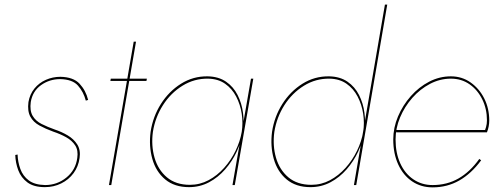

<svg xmlns="http://www.w3.org/2000/svg" viewBox="-20 -800 2167 830"><path d="M56 -132Q57 -100 68 -69.5Q79 -39 104.5 -20Q130 -1 175 0Q227 0 267 -32.5Q307 -65 314 -117Q319 -150 305 -171.5Q291 -193 265.5 -207Q240 -221 210 -231Q177 -243 150.5 -257.5Q124 -272 111 -296Q98 -320 103 -359Q109 -393 129 -417.5Q149 -442 178.5 -455Q208 -468 241 -468Q297 -467 324 -438Q351 -409 361 -368L351 -365Q341 -403 317 -430Q293 -457 240 -458Q194 -458 157.5 -432Q121 -406 113 -359Q108 -322 121 -299.5Q134 -277 160 -264Q186 -251 217 -240Q247 -230 273 -214.5Q299 -199 314 -175.5Q329 -152 324 -117Q319 -80 298 -51.5Q277 -23 244.5 -7Q212 9 174 9Q126 9 98.5 -11.5Q71 -32 59 -64Q47 -96 46 -130Z M615 -460 613 -450H457L459 -460ZM568 -620 461 0H451L558 -620Z M1075 -460 995 0H985L1065 -460ZM631 -230Q641 -296 675.5 -350.5Q710 -405 762.5 -438Q815 -471 878 -470Q925 -469 957 -447Q989 -425 1007 -389.5Q1025 -354 1030.5 -312Q1036 -270 1030 -230Q1023 -187 1003.5 -145Q984 -103 953.5 -68Q923 -33 883.5 -12Q844 9 797 9Q734 9 694 -24.5Q654 -58 638.5 -113Q623 -168 631 -230ZM641 -230Q633 -171 648 -118.5Q663 -66 701.5 -33.5Q740 -1 801 -1Q844 -1 881.5 -21Q919 -41 949 -74.5Q979 -108 998.5 -148.5Q1018 -189 1025 -230Q1031 -268 1025 -308Q1019 -348 1001 -382.5Q983 -417 953 -438Q923 -459 880 -460Q820 -461 769 -429.5Q718 -398 684.5 -345.5Q651 -293 641 -230Z M1654 -780 1520 0H1510L1644 -780ZM1156 -230Q1166 -296 1200.5 -350.5Q1235 -405 1287.5 -438Q1340 -471 1403 -470Q1450 -469 1482 -447Q1514 -425 1532 -389.5Q1550 -354 1555.5 -312Q1561 -270 1555 -230Q1548 -187 1528.5 -145Q1509 -103 1478.5 -68Q1448 -33 1408.5 -12Q1369 9 1322 9Q1259 9 1219 -24.5Q1179 -58 1163.5 -113Q1148 -168 1156 -230ZM1166 -230Q1158 -171 1173 -118.5Q1188 -66 1226.5 -33.5Q1265 -1 1326 -1Q1369 -1 1406.5 -21Q1444 -41 1474 -74.5Q1504 -108 1523.5 -148.5Q1543 -189 1550 -230Q1556 -268 1550 -308Q1544 -348 1526 -382.5Q1508 -417 1478 -438Q1448 -459 1405 -460Q1345 -461 1294 -429.5Q1243 -398 1209.5 -345.5Q1176 -293 1166 -230Z M1850 10Q1800 10 1761.5 -16Q1723 -42 1701.5 -89Q1680 -136 1680 -197Q1680 -248 1700.5 -296.5Q1721 -345 1756 -384.5Q1791 -424 1835.5 -447Q1880 -470 1929 -470Q1977 -470 2014.5 -443.5Q2052 -417 2073.5 -374Q2095 -331 2095 -279Q2095 -267 2092.5 -253.5Q2090 -240 2085 -228H1693V-238H2080L2073 -229Q2077 -237 2081 -250.5Q2085 -264 2085 -280Q2085 -329 2065 -370Q2045 -411 2010 -435.5Q1975 -460 1929 -460Q1882 -460 1839 -437.5Q1796 -415 1762.5 -377Q1729 -339 1709.5 -292.5Q1690 -246 1690 -197Q1690 -139 1710 -94.5Q1730 -50 1766.5 -25Q1803 0 1850 0Q1912 0 1962 -28.5Q2012 -57 2052 -113L2060 -107Q2017 -49 1965 -19.5Q1913 10 1850 10Z"/></svg>

Font: Jost Thin
Style: Italic
Weight: 200
Italic angle: -5°
Version: Version 3.710